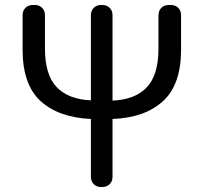

<svg xmlns="http://www.w3.org/2000/svg" viewBox="-20 -753 820 773"><path d="M388 0Q369 0 357.5 -11.5Q346 -23 346 -41V-274Q216 -280 143.5 -346Q71 -412 71 -553V-692Q71 -710 82.5 -721.5Q94 -733 113 -733H120Q138 -733 149.5 -721.5Q161 -710 161 -692V-557Q161 -452 208 -402.5Q255 -353 346 -349V-692Q346 -710 357.5 -721.5Q369 -733 388 -733H392Q410 -733 421.5 -721.5Q433 -710 433 -692V-348Q525 -352 571.5 -402Q618 -452 618 -557V-691Q618 -710 629.5 -721.5Q641 -733 660 -733H667Q686 -733 697.5 -721.5Q709 -710 709 -691V-553Q709 -412 636 -345.5Q563 -279 433 -274V-41Q433 -23 421.5 -11.5Q410 0 391 0Z"/></svg>

Font: Chiron GoRound TC
Style: Regular
Weight: 400
Designer: Ryoko NISHIZUKA 西塚涼子 (kana, bopomofo & ideographs); Paul D. Hunt (Latin, Greek & Cyrillic); Sandoll Communications 산돌커뮤니
Foundry: Adobe
Version: Version 1.000;hotconv 1.1.1;makeotfexe 2.6.0